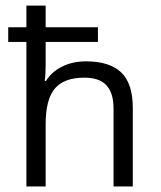

<svg xmlns="http://www.w3.org/2000/svg" viewBox="-20 -676 582 696"><path d="M391.6 0V-282.2Q391.6 -338.9 366 -366.7Q340.3 -394.5 285.6 -394.5Q212.4 -394.5 179 -355.2Q145.5 -315.9 145.5 -226.1V0H75.7V-523.9H9.8V-577.1H75.7V-655.8H145.5V-577.1H335V-523.9H145.5V-441.4Q145.5 -405.8 142.1 -382.3H146.5Q167 -415.5 205.1 -434.6Q243.2 -453.6 292 -453.6Q377 -453.6 419.2 -413.6Q461.4 -373.5 461.4 -284.7V0Z"/></svg>

Font: XL-Viking
Style: Regular
Weight: 400
Foundry: Ascender Corporation
Version: Version 1.10 March 23, 2015